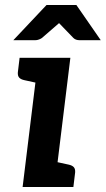

<svg xmlns="http://www.w3.org/2000/svg" viewBox="-20 -744 421 764"><path d="M70 0 133 -514H260L197 0ZM172 0 198 -101 253 -89Q267 -86 273.5 -79Q280 -72 279 -58L272 0ZM158 -514 132 -413 77 -425Q63 -428 56.5 -435Q50 -442 51 -456L58 -514ZM33 -584 165 -724H284L381 -584H297Q281 -584 272 -593L215 -652L147 -593Q143 -590 135.5 -587Q128 -584 120 -584Z"/></svg>

Font: Aleo
Style: Bold Italic
Weight: 700
Italic angle: -7°
Version: Version 2.001;gftools[0.9.29]